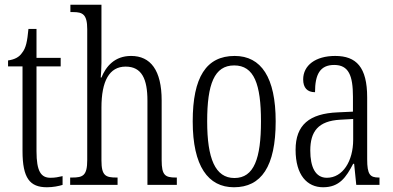

<svg xmlns="http://www.w3.org/2000/svg" viewBox="-20 -780 1656 810"><path d="M178 10C204 10 228 5 244 0V-37C226 -33 213 -30 193 -30C153 -30 134 -57 134 -142V-500H236V-536H134V-658H100C95 -606 90 -578 73 -557C61 -539 42 -529 14 -525V-500H75V-143C75 -28 106 10 178 10Z M276 0H476V-31H472C426 -31 408 -38 408 -103V-326C408 -438 441 -499 510 -499C578 -499 602 -447 602 -355V0H726V-31H722C677 -31 662 -40 662 -104V-356C662 -484 615 -544 533 -544C464 -544 427 -500 408 -453H405C406 -465 408 -492 408 -515V-760H277V-729H289C328 -729 348 -720 348 -657V-105C348 -39 330 -31 284 -31H276Z M967 10C1082 10 1143 -77 1143 -268C1143 -453 1082 -544 970 -544C850 -544 793 -454 793 -268C793 -79 858 10 967 10ZM969 -29C888 -29 854 -111 854 -268C854 -425 884 -504 968 -504C1052 -504 1081 -425 1081 -268C1081 -112 1052 -29 969 -29Z M1343 10C1412 10 1440 -32 1470 -89H1474L1483 0H1581V-31H1578C1541 -31 1529 -44 1529 -108V-369C1529 -497 1483 -544 1394 -544C1311 -544 1259 -504 1259 -445C1259 -410 1276 -391 1309 -391C1309 -466 1330 -506 1390 -506C1451 -506 1469 -461 1469 -372V-309L1405 -306C1285 -301 1227 -253 1227 -148C1227 -41 1276 10 1343 10ZM1359 -30C1310 -30 1289 -76 1289 -145C1289 -225 1322 -270 1416 -275L1470 -278V-191C1470 -100 1426 -30 1359 -30Z"/></svg>

Font: Noto Serif Bengali ExtraCondensed Light
Style: Regular
Weight: 300
Width: 2
Designer: Juan Bruce, Universal Thirst, Indian Type Foundry and the Monotype Design Team.
Foundry: Monotype Imaging Inc.
Version: Version 2.003